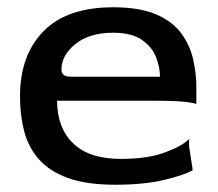

<svg xmlns="http://www.w3.org/2000/svg" viewBox="-20 -498 600 528"><path d="M297 10Q218 10 167 -8.5Q116 -27 87 -60Q58 -93 46.5 -137Q35 -181 35 -233Q35 -346 99.5 -412Q164 -478 291 -478Q365 -478 410.5 -458Q456 -438 479.5 -405Q503 -372 511.5 -333.5Q520 -295 520 -258V-211Q520 -214 492.5 -217.5Q465 -221 400 -221H137Q137 -147 181 -104Q225 -61 312 -61Q387 -61 435.5 -79.5Q484 -98 500 -116V-96L510 -30Q488 -17 432.5 -3.5Q377 10 297 10ZM177 -287H420Q420 -313 409 -341Q398 -369 370 -388.5Q342 -408 291 -408Q226 -408 187.5 -377Q149 -346 149 -307Q149 -297 155 -292Q161 -287 177 -287Z"/></svg>

Font: Red Rose
Style: Regular
Weight: 400
Designer: Jaikishan Patel
Version: Version 2.000; ttfautohint (v1.8.3)